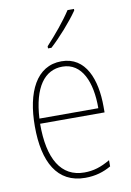

<svg xmlns="http://www.w3.org/2000/svg" viewBox="-87 -818 602 883"><g transform="rotate(-10 214.0 -377.0)"><path d="M322 -757V-764H292C260 -715 218 -665 173 -616V-606H189C232 -645 289 -709 322 -757ZM223 -537C106 -537 51 -423 51 -263C51 -97 108 10 239 10C287 10 325 -2 360 -22V-51C317 -26 282 -15 239 -15C131 -15 76 -106 77 -271H378V-298C378 -424 337 -537 223 -537ZM223 -512C314 -512 354 -417 353 -295H78C86 -440 140 -512 223 -512Z"/></g></svg>

Font: Noto Sans Thai Looped Condensed Thin
Style: Regular
Weight: 100
Width: 3
Designer: Sasikarn Vongin, Ben Mitchell
Foundry: The Fontpad Ltd
Version: Version 1.001